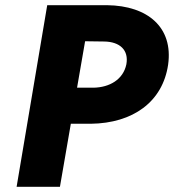

<svg xmlns="http://www.w3.org/2000/svg" viewBox="-20 -720 671 740"><path d="M162 -700 44 0H211L253 -243H330C492 -245 607 -327 628 -471C648 -614 550 -698 393 -700H266ZM382 -560C442 -559 477 -527 467 -472C455 -414 403 -383 340 -382H277L308 -561Z"/></svg>

Font: Jost*
Style: Bold Italic
Weight: 700
Italic angle: -10°
Version: Version 3.7